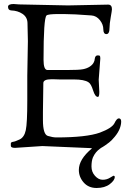

<svg xmlns="http://www.w3.org/2000/svg" viewBox="-20 -733 644 957"><path d="M116 -355V-231C116 -156.3 113.5 -107.3 108.5 -84C103.5 -60.7 93.3 -45.3 78 -38C62.7 -30.7 51.3 -26.7 44 -26C37.3 -24.7 34 -22 34 -18V-6C34 0.7 41 4 55 4L191 -5L426 5C434 5 438 5.7 438 7C394.7 43 373 78.7 373 114C373 137.3 381 158.2 397 176.5C413 194.8 434.5 204 461.5 204C488.5 204 510.3 197.7 527 185C543.7 172.3 552 160.3 552 149C552 145 549.7 143 545 143C544.3 143 538.7 146.3 528 153C517.3 159.7 505.2 163 491.5 163C477.8 163 465.2 156.5 453.5 143.5C441.8 130.5 436 115 436 97C436 79 438.3 64 443 52C445 47.3 447.3 42.8 450 38.5C452.7 34.2 455.5 30.2 458.5 26.5C461.5 22.8 464.5 19.7 467.5 17C470.5 14.3 473.5 11.8 476.5 9.5C479.5 7.2 482 5.3 484 4C486 2.7 489.2 0.8 493.5 -1.5C497.8 -3.8 508 -11 524 -23C531.3 -28.3 540.7 -37.8 552 -51.5C563.3 -65.2 571.5 -78.5 576.5 -91.5C581.5 -104.5 584 -116.3 584 -127C584 -137.7 580 -143 572 -143C565.3 -143 558 -134.7 550 -118C541.3 -102 517.3 -86.7 478 -72C433.3 -56 361 -48 261 -48C249 -48 234.8 -50.5 218.5 -55.5C202.2 -60.5 194 -87 194 -135V-175L196 -319C196 -331.7 209.7 -338 237 -338H244L276 -337H348C382.7 -337 407 -332.3 421 -323C429.7 -317.7 437.3 -304.2 444 -282.5C450.7 -260.8 458.7 -250 468 -250C472.7 -250 475 -258.3 475 -275L472 -336L480 -441C480 -447.7 479.3 -452 478 -454C476.7 -456 473 -457 467 -457C458.3 -457 453.3 -450.7 452 -438C452 -433.3 450.2 -427.5 446.5 -420.5C442.8 -413.5 436.5 -407 427.5 -401C418.5 -395 407.3 -390.7 394 -388C380.7 -385.3 354 -384 314 -384H216C203.3 -384.7 197 -401.7 197 -435C197 -573.7 202 -647.3 212 -656C217.3 -660.7 237.3 -663 272 -663H298C330 -663 376 -660.7 436 -656C452.7 -654.7 466.7 -646.8 478 -632.5C489.3 -618.2 495 -603 495 -587C495 -571 500.2 -563 510.5 -563C520.8 -563 526 -573.7 526 -595C526 -607.7 528 -625.2 532 -647.5C536 -669.8 538 -683 538 -687C538 -702.3 531.7 -710 519 -710L319 -706L75 -711L48 -713C29.3 -713 20 -708.3 20 -699C20 -687.7 25.3 -681.7 36 -681C57.3 -680.3 76 -674.7 92 -664C108 -653.3 116.3 -638.3 117 -619C118.3 -576.3 119 -546 119 -528Z"/></svg>

Font: Sorts Mill Goudy
Style: Regular
Weight: 400
Version: Version 003.101